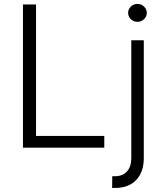

<svg xmlns="http://www.w3.org/2000/svg" viewBox="-20 -750 834 975"><path d="M96.6 0V-727.3H163V-59.7H509.6V0ZM646.7 -545.5H710.2V52.9Q710.2 123.2 671.7 163.9Q633.2 204.5 564.3 204.5Q555 204.5 549.4 204.2L550.1 144.9H563.6Q602.6 144.9 624.6 120.7Q646.7 96.6 646.7 52.9ZM711.5 -652.7Q697.4 -639.2 677.9 -639.2Q658.4 -639.2 644.5 -652.5Q630.7 -665.8 630.7 -684.7Q630.7 -703.5 644.5 -716.8Q658.4 -730.1 677.9 -730.1Q697.4 -730.1 711.5 -716.6Q725.5 -703.1 725.5 -684.7Q725.5 -666.2 711.5 -652.7Z"/></svg>

Font: Inter Light BETA
Style: Regular
Weight: 300
Designer: Rasmus Andersson
Foundry: rsms
Version: Version 3.011;git-f93a4a705